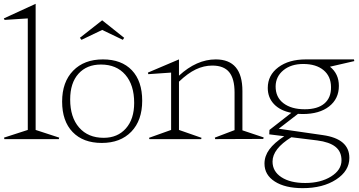

<svg xmlns="http://www.w3.org/2000/svg" viewBox="-40 -726 1876 1002"><path d="M-16.1 -622.1 -20 -629.9 146 -706.1V-47.9L269 -7.8L267.1 0H-17.1L-19 -7.8L105 -47.9V-629.9Z M497.1 -416Q594.2 -416 648.2 -359.4Q702.1 -302.7 702.1 -200.2Q702.1 -97.7 645.3 -38.8Q588.4 20 491.2 20Q394 20 339.1 -36.9Q284.2 -93.8 284.2 -195.8Q284.2 -297.9 341.6 -356.9Q398.9 -416 497.1 -416ZM326.2 -207Q326.2 -113.8 373 -60.3Q419.9 -6.8 501 -6.8Q573.7 -6.8 616.9 -55.7Q660.2 -104.5 660.2 -189Q660.2 -282.7 614 -335.9Q567.9 -389.2 486.8 -389.2Q412.6 -389.2 369.4 -341.1Q326.2 -293 326.2 -207ZM377 -528.8 493.2 -620.1 607.9 -528.8 601.1 -518.1 493.2 -569.8 385.3 -518.1Z M733.9 -338.9 731.9 -347.2 894 -416V-331.1Q986.3 -416 1085.9 -416Q1225.1 -416 1225.1 -251V-45.9L1335.9 -8.8L1334 -1L1083 0L1081.1 -7.8L1184.1 -46.9V-243.2Q1184.1 -315.4 1156 -349.6Q1127.9 -383.8 1067.9 -383.8Q1023.9 -383.8 981.9 -363.8Q939.9 -343.8 894 -299.8V-47.9L1011.7 -6.8L1009.8 0H739.7L737.8 -6.8L853 -47.9V-347.2Z M1357.4 -267.1Q1357.4 -333.5 1412.4 -374.8Q1467.3 -416 1556.2 -416H1807.1L1809.1 -407.2L1682.1 -377.9Q1728.5 -340.8 1728.5 -277.8Q1728.5 -210.4 1677.7 -170.7Q1627 -130.9 1539.6 -130.9L1515.1 -131.8L1414.6 -54.2L1644.5 -21Q1783.2 -1.5 1783.2 98.1Q1783.2 166 1714.1 210.9Q1645 255.9 1539.6 255.9Q1448.2 255.9 1394.3 221.4Q1340.3 187 1340.3 127.9Q1340.3 88.4 1365.5 54Q1390.6 19.5 1443.4 -15.1L1365.2 -24.9L1366.2 -47.9L1480.5 -137.2Q1422.4 -148.4 1389.9 -182.6Q1357.4 -216.8 1357.4 -267.1ZM1382.3 117.2Q1382.3 168.5 1428.5 198.7Q1474.6 229 1553.2 229Q1633.3 229 1687.7 195.1Q1742.2 161.1 1742.2 110.8Q1742.2 65.4 1710.9 40.3Q1679.7 15.1 1615.2 6.8L1480.5 -9.8Q1382.3 50.8 1382.3 117.2ZM1398.4 -275.9Q1397.9 -218.8 1439.2 -187.3Q1480.5 -155.8 1550.3 -155.8Q1617.7 -155.8 1653.1 -186Q1688.5 -216.3 1687.5 -272Q1687 -328.1 1648.2 -360.1Q1609.4 -392.1 1542.5 -392.1Q1479 -392.1 1439.2 -359.6Q1399.4 -327.1 1398.4 -275.9Z"/></svg>

Font: Halibut Thin
Style: Regular
Weight: 250
Designer: Matteo Maggi
Foundry: Collletttivo
Version: Version 3.080 | FøM Fix